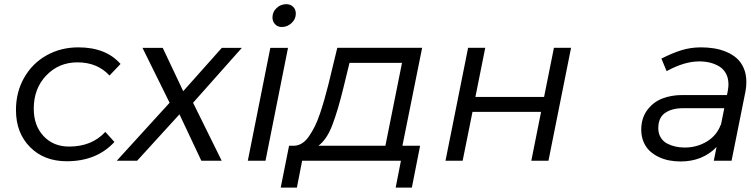

<svg xmlns="http://www.w3.org/2000/svg" viewBox="-20 -750 3503 896"><path d="M291.5 2.5Q185.5 2.5 120 -63.8Q54.5 -130 54.5 -236.5Q54.5 -320.5 92.8 -387.5Q131 -454.5 197.5 -491.8Q264 -529 345.5 -529Q474.5 -529 542.5 -451.5L491 -397.5Q434.5 -459 341.5 -459Q254.5 -459 196 -398Q137.5 -337 137.5 -242.5Q137.5 -164 183.2 -115Q229 -66 302.5 -66Q408.5 -66 471.5 -134.5L514 -87.5Q431 2.5 291.5 2.5Z M645 -526.5H739.5L835 -324.5L1015 -526.5H1108.5L881 -270.5L1014.5 0H919.5L817.5 -216.5L620 0H525L771.5 -270.5Z M1241.5 -526.5H1324L1219 0H1136.5ZM1316 -730.5Q1335.5 -730.5 1348 -718.2Q1360.5 -706 1360.5 -686.5Q1360.5 -661 1340.8 -642.5Q1321 -624 1295 -624Q1276 -624 1263.8 -636.8Q1251.5 -649.5 1251.5 -668.5Q1251.5 -694.5 1270.8 -712.5Q1290 -730.5 1316 -730.5Z M1365.5 125.5H1290L1329 -70H1354.5Q1373.5 -71 1390.8 -82.2Q1408 -93.5 1422.5 -114.8Q1437 -136 1449.2 -160.5Q1461.5 -185 1473 -219.2Q1484.5 -253.5 1493.2 -283.8Q1502 -314 1512 -353.5L1554 -527H1950L1858 -70H1940.5L1902 125.5H1826.5L1851 0H1390ZM1583 -342Q1556.5 -233 1530.5 -165.5Q1504.5 -98 1466 -70H1778.5L1856 -456.5H1611Z M2139 0H2059L2164.5 -527H2244.5L2198.5 -297.5H2519L2565 -527H2645L2539.5 0H2459.5L2505 -228H2185Z M3394 0H3311L3324 -64Q3258.5 3.5 3156 3.5Q3128.5 3.5 3102.5 -1.5Q3076.5 -6.5 3052.8 -18Q3029 -29.5 3011.2 -46.5Q2993.5 -63.5 2983 -88.5Q2972.5 -113.5 2972.5 -144.5Q2972.5 -198.5 3000.2 -236Q3028 -273.5 3070.2 -290Q3112.5 -306.5 3164.5 -306.5H3372.5L3376 -324Q3379.5 -342.5 3379.5 -356Q3379.5 -385 3368 -406.5Q3356.5 -428 3336.5 -440Q3316.5 -452 3293 -457.8Q3269.5 -463.5 3243 -463.5Q3173.5 -463.5 3091 -418L3066.5 -476.5Q3117.5 -502.5 3160.5 -515.8Q3203.5 -529 3251.5 -529Q3283.5 -529 3312.8 -524.2Q3342 -519.5 3370 -507.8Q3398 -496 3418.2 -478Q3438.5 -460 3450.8 -431.8Q3463 -403.5 3463 -368Q3463 -343.5 3459 -324ZM3175.5 -61.5Q3232 -61.5 3278.5 -89.5Q3325 -117.5 3344 -169V-165.5L3360 -245H3166.5Q3115.5 -245 3083.8 -223Q3052 -201 3052 -151.5Q3052 -127 3063.2 -108.5Q3074.5 -90 3093.2 -80.2Q3112 -70.5 3132.5 -66Q3153 -61.5 3175.5 -61.5Z"/></svg>

Font: Argentum Sans Light
Style: Italic
Weight: 300
Italic angle: -11.3°
Designer: Julieta Ulanovsky (font), Owen Earl (portions from Jones font), Cristiano Sobral (main changes and remaster)
Foundry: Julieta Ulanovsky (font), Owen Earl (portions from Jones font), Cristiano Sobral (main changes and remaster)
Version: Version 3.127